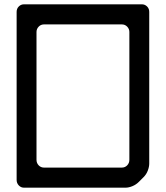

<svg xmlns="http://www.w3.org/2000/svg" viewBox="-20 -774 768 889"><path d="M91 95H561Q576 95 593 88Q610 81 623 68L645 46Q658 33 664.5 15.5Q671 -2 671 -17V-719Q671 -734 661 -744Q651 -754 637 -754H91Q77 -754 67 -744Q57 -734 57 -719V59Q57 74 67 84.5Q77 95 91 95ZM184 2Q169 2 159 -8.5Q149 -19 149 -34V-626Q149 -640 159 -650.5Q169 -661 184 -661H544Q559 -661 569 -650.5Q579 -640 579 -626V-34Q579 -19 569 -8.5Q559 2 544 2Z"/></svg>

Font: WDXL Lubrifont JP N
Style: Regular
Weight: 400
Designer: [WDXL Lubrifont] Copyright 2020-2022 (c) NightFurySL2001, Skr-ZERO; [ZCOOL QingKe HuangYou] Copyright 2018-2022 (c) The 
Version: Version 2.001;hotconv 1.1.1;makeotfexe 2.6.0